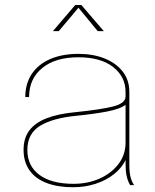

<svg xmlns="http://www.w3.org/2000/svg" viewBox="-20 -758 636 786"><path d="M279 8.5Q216 8.5 170.5 -9Q125 -26.5 100.8 -60.8Q76.5 -95 76.5 -145Q76.5 -193 100.5 -224.5Q124.5 -256 171.2 -274Q218 -292 286 -298.5Q394.5 -309.5 444.2 -322.5Q494 -335.5 494 -363Q494 -367.5 494 -372.2Q494 -377 494 -381.5Q494 -444 443 -483.8Q392 -523.5 301 -523.5Q206.5 -523.5 152.8 -479.5Q99 -435.5 99 -360.5H83.5Q83.5 -415 109.8 -454.8Q136 -494.5 185 -516Q234 -537.5 301 -537.5Q361 -537.5 408 -518.8Q455 -500 482.2 -465.2Q509.5 -430.5 509.5 -381.5Q509.5 -371.5 509.5 -361Q509.5 -350.5 509.5 -340.5V-82Q509.5 -66.5 511 -52.8Q512.5 -39 515.5 -29Q519.5 -16.5 523.2 -9.5Q527 -2.5 529 0H513.5Q511.5 -1.5 508 -8.8Q504.5 -16 501 -27.5Q496 -44.5 495 -61Q494 -77.5 494 -110L496 -106.5Q480 -72 447.8 -46Q415.5 -20 372 -5.8Q328.5 8.5 279 8.5ZM280.5 -5.5Q339.5 -5.5 387.8 -27Q436 -48.5 465 -86.5Q494 -124.5 494 -174V-336L496 -330.5Q473.5 -312 418.5 -301.5Q363.5 -291 292 -284Q195.5 -274.5 143.8 -242.8Q92 -211 92 -144Q92 -78.5 141.5 -42Q191 -5.5 280.5 -5.5ZM196.5 -630.5 288 -737.5H313L405 -630.5H380L296.5 -732H306L220.5 -630.5Z"/></svg>

Font: Epilogue Thin
Style: Regular
Weight: 250
Designer: Tyler Finck
Foundry: Etcetera Type Co
Version: Version 2.111